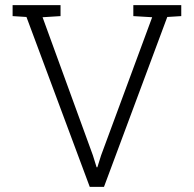

<svg xmlns="http://www.w3.org/2000/svg" viewBox="-20 -731 757 751"><path d="M634.3 -664.6 386.7 0H331.1L83.5 -664.6L29.3 -668V-710.9H216.8V-668L146.5 -663.6L343.3 -123.5L357.9 -76.7H360.8L375.5 -123.5L575.2 -663.6L501.5 -668V-710.9H689V-668Z"/></svg>

Font: Hanuman Light
Style: Regular
Weight: 300
Designer: Danh Hong
Version: Version 8.002; ttfautohint (v1.8.3)